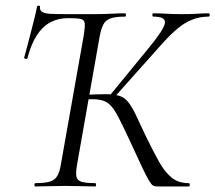

<svg xmlns="http://www.w3.org/2000/svg" viewBox="-20 -673 777 693"><path d="M108.2 0Q104.2 0 104.2 -6Q104.2 -12 108.2 -12Q142.2 -12 160.3 -17.6Q178.4 -23.2 187.2 -38.8Q196 -54.4 200.2 -82.4L282.2 -544.8Q287 -575 285.9 -588.3Q284.8 -601.6 271.3 -604.6Q257.8 -607.6 226.4 -607.6Q190.2 -607.6 161.9 -592.5Q133.6 -577.4 113 -545.8Q92.4 -514.2 79.2 -463.6Q78.2 -459.6 72.3 -460.6Q66.4 -461.6 67.4 -465.8Q70.6 -477 76.7 -500.1Q82.8 -523.2 90.2 -551.4Q97.6 -579.6 104 -605.7Q110.4 -631.8 113.4 -648.2Q114.4 -653 120.3 -652.5Q126.2 -652 124.2 -647Q123.2 -638 130.3 -631.5Q137.4 -625 161.4 -623Q183.4 -622 221.4 -622Q259.4 -622 320.4 -622Q353.6 -622 382.2 -623.5Q410.8 -625 430.6 -625Q434.6 -625 434.6 -619Q434.6 -613 430.6 -613Q397.6 -613 379.5 -606.8Q361.4 -600.6 353 -584.6Q344.6 -568.6 339.4 -539.6L258.2 -79.4Q253.2 -50.6 255.7 -36.2Q258.2 -21.8 274.3 -16.9Q290.4 -12 323.6 -12Q326.8 -12 326.8 -6Q326.8 0 323.6 0Q300.8 0 273.3 -1Q245.8 -2 215.4 -2Q184.6 -2 156.7 -1Q128.8 0 108.2 0ZM546.4 0Q537.8 0 531.9 -3.6Q526 -7.2 517 -22.4Q508 -37.6 491.4 -72.6Q474.8 -107.6 445.6 -171.4Q418.4 -230.4 401.3 -261.3Q384.2 -292.2 365.5 -303.6Q346.8 -315 312.8 -315Q303 -315 292.8 -314Q282.6 -313 271.6 -312L274 -330Q331.2 -333 361.4 -333Q391.6 -333 410.2 -327.3Q428.8 -321.6 441.9 -305.6Q455 -289.6 469 -261Q483 -232.4 504.4 -185.6Q531.4 -130 552.9 -91.1Q574.4 -52.2 599.3 -32.1Q624.2 -12 660.4 -12Q665 -12 665 -6Q665 0 660.4 0ZM388.4 -317 374.4 -326 519.6 -503.2Q572.2 -567.4 575.2 -590.2Q578.2 -613 534 -613Q530 -613 530 -619Q530 -625 534 -625Q556 -625 579 -623.5Q602 -622 636.2 -622Q672.6 -622 693.1 -623.5Q713.6 -625 732.2 -625Q737 -625 737 -619Q737 -613 732.2 -613Q700 -613 671.2 -601.1Q642.4 -589.2 613.9 -564Q585.4 -538.8 550.6 -498.8Z"/></svg>

Font: Cormorant Infant Light
Style: Italic
Weight: 300
Italic angle: -10°
Designer: Christian Thalmann (Catharsis Fonts)
Foundry: Catharsis Fonts
Version: Version 4.001